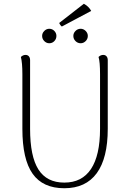

<svg xmlns="http://www.w3.org/2000/svg" viewBox="-20 -989 686 1021"><path d="M553 -304Q553 -148 494.5 -68Q436 12 322 12Q208 12 153.5 -65Q99 -142 99 -304V-594Q99 -656 91 -686Q102 -697 116 -697Q127 -697 133.5 -689.5Q140 -682 140 -669V-304Q140 -157 184.5 -87.5Q229 -18 322 -18Q416 -18 464 -90.5Q512 -163 512 -304V-594Q512 -661 504 -686Q515 -697 529 -697Q540 -697 546.5 -689.5Q553 -682 553 -669ZM204 -798Q204 -813 215.5 -824.5Q227 -836 242 -836Q258 -836 269 -824.5Q280 -813 280 -798Q280 -782 269 -770.5Q258 -759 242 -759Q227 -759 215.5 -770.5Q204 -782 204 -798ZM370 -798Q370 -813 381.5 -824.5Q393 -836 409 -836Q424 -836 435.5 -824.5Q447 -813 447 -798Q447 -782 435.5 -770.5Q424 -759 409 -759Q393 -759 381.5 -770.5Q370 -782 370 -798ZM309 -848Q305 -850 300.5 -856.5Q296 -863 295 -867L426 -969Q452 -955 465 -931Z"/></svg>

Font: Arima Madurai ExtraLight
Style: Regular
Weight: 275
Designer: Joana Correia and Natanael Gama
Foundry: NDISCOVER
Version: Version 1.019